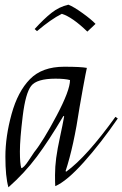

<svg xmlns="http://www.w3.org/2000/svg" viewBox="-20 -785 523 820"><path d="M254 -500Q326 -500 351 -495L345 -466Q336 -420 320 -328Q295 -160 260 -54L263 -52Q350 -115 473 -286L483 -279Q411 -174 338 -92.5Q265 -11 216 10Q215 -2 215 -37.5Q215 -73 220 -110.5Q225 -148 236.5 -201Q248 -254 254 -288L251 -290Q189 -185 137 -115.5Q85 -46 16 15Q3 -30 3 -116Q3 -202 29.5 -298Q56 -394 108 -447Q160 -500 254 -500ZM71 -67Q81 -67 103 -100.5Q125 -134 126 -135Q164 -182 221.5 -290.5Q279 -399 279 -443Q258 -449 217 -449Q137 -449 113 -418Q89 -387 77 -289Q65 -191 65 -138Q65 -85 71 -67ZM272 -765Q295 -756 332.5 -729Q370 -702 388 -683L353 -650Q289 -712 244 -726Q198 -703 138 -652L128 -661Q168 -705 200.5 -730.5Q233 -756 272 -765Z"/></svg>

Font: Felipa
Style: Regular
Weight: 400
Designer: Javier Alcaraz
Foundry: Fontstage
Version: Version 1.001